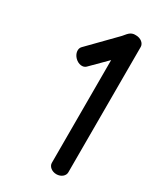

<svg xmlns="http://www.w3.org/2000/svg" viewBox="-163 -686 631 748"><g transform="rotate(30 152.5 -312.0)"><path d="M184.3 -491.9C184.3 -321.9 184.4 -29.6 184.4 -29.6C184.4 -14 200.6 0 221.5 0C242.4 0 258.5 -13.7 258.5 -29.6V-594.4C258.1 -610.2 241.8 -624 220.1 -624C193.7 -626.1 184.5 -605.6 173.5 -594.4C173.3 -594.2 59.3 -477.7 59.3 -477.7C48.2 -466.7 50.4 -444.7 66.1 -429.1C81.7 -413.4 103.5 -411.1 114.7 -422.3Z"/></g></svg>

Font: Hi.
Style: Tall Regular
Weight: 400
Designer: Mew Too, Robert Jablonski
Foundry: Cannot Into Space Fonts
Version: Version 1.996